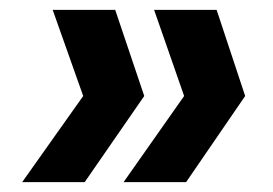

<svg xmlns="http://www.w3.org/2000/svg" viewBox="-20 -490 554 390"><path d="M214 -470 273 -295 152 -120H25L149 -295L87 -470ZM420 -470 478 -295 358 -120H231L354 -295L293 -470Z"/></svg>

Font: DM Sans 10pt
Style: Bold Italic
Weight: 700
Italic angle: -10°
Version: Version 4.004;gftools[0.9.30]